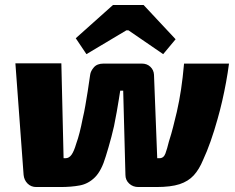

<svg xmlns="http://www.w3.org/2000/svg" viewBox="-20 -753 948 773"><path d="M126 0Q105 0 91 -14Q77 -28 75 -49L42 -498H227L236 -116H244Q258 -116 268 -130Q278 -144 287 -175Q294 -194 300.5 -219.5Q307 -245 313 -276Q319 -301 323.5 -327.5Q328 -354 333 -384.5Q338 -415 343 -452Q345 -467 358 -482Q371 -497 397 -497H551Q572 -497 585.5 -484Q599 -471 600 -452L613 -116H622Q639 -116 646 -135Q653 -154 660 -183Q670 -214 677 -242Q684 -270 692 -303Q702 -347 709 -393.5Q716 -440 721 -497H902Q897 -459 890 -421Q883 -383 874.5 -346Q866 -309 856 -274Q843 -227 828 -184.5Q813 -142 798 -110Q782 -71 760 -47Q738 -23 703 -11.5Q668 0 609 0H537Q515 0 500 -14Q485 -28 485 -49L476 -388H464Q462 -376 458.5 -353Q455 -330 450 -302.5Q445 -275 439 -245Q434 -224 428.5 -202Q423 -180 417 -160.5Q411 -141 406 -124Q389 -66 362.5 -39.5Q336 -13 301.5 -6.5Q267 0 223 0ZM558 -733 687 -595 637 -535 497 -631H489L328 -535L285 -599L435 -733Z"/></svg>

Font: Exo 2 ExtraBold
Style: Italic
Weight: 800
Italic angle: -8°
Designer: Natanael Gama
Foundry: Natanael Gama
Version: Version 2.010